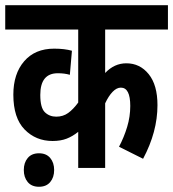

<svg xmlns="http://www.w3.org/2000/svg" viewBox="-20 -642 662 734"><path d="M622 -529H382V-363Q417 -400 463 -400Q515 -400 548.5 -358.5Q582 -317 582 -240Q582 -138 527 -35L435 -81Q454 -117 466 -156.5Q478 -196 478 -237Q478 -307 442 -307Q426 -307 410.5 -291Q395 -275 382 -247V0H279V-138Q258 -121 235 -112Q212 -103 181 -103Q117 -103 74 -147Q31 -191 31 -280Q31 -360 72.5 -408Q114 -456 187 -456Q207 -456 224 -454Q241 -452 255 -448L247 -356Q227 -362 201 -362Q134 -362 134 -279Q134 -230 151.5 -213Q169 -196 195 -196Q221 -196 240.5 -210Q260 -224 279 -250V-529H0V-622H622ZM71 8Q71 -20 86 -38Q101 -56 129 -56Q157 -56 172 -38Q187 -20 187 8Q187 36 172 54Q157 72 129 72Q101 72 86 54Q71 36 71 8Z"/></svg>

Font: Noto Sans ExtraCondensed SemiBold
Style: Italic
Weight: 600
Width: 2
Italic angle: -12°
Designer: Monotype Design Team
Foundry: Monotype Imaging Inc.
Version: Version 2.013; ttfautohint (v1.8.4.7-5d5b)